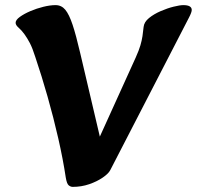

<svg xmlns="http://www.w3.org/2000/svg" viewBox="-20 -716 769 750"><path d="M264 14Q256 14 248.5 8Q241 2 237 -22Q226 -95 207.5 -176Q189 -257 166 -338Q143 -419 118 -493Q107 -528 96.5 -548Q86 -568 75 -583Q64 -598 52.5 -608Q41 -618 41 -627Q41 -638 57.5 -650Q74 -662 98.5 -672.5Q123 -683 149.5 -689.5Q176 -696 197 -696Q220 -696 235 -678Q250 -660 263.5 -619.5Q277 -579 293 -510L391 -93L324 -81L510 -491Q523 -520 528.5 -539Q534 -558 536.5 -574.5Q539 -591 541 -611Q543 -630 562 -645.5Q581 -661 607.5 -672.5Q634 -684 658.5 -690Q683 -696 696 -696Q729 -696 729 -677Q729 -668 718 -647L411 -52Q404 -38 381.5 -22.5Q359 -7 328.5 3.5Q298 14 264 14Z"/></svg>

Font: Alkatra
Style: Bold
Weight: 700
Designer: Suman Bhandary
Version: Version 1.100;gftools[0.9.22]